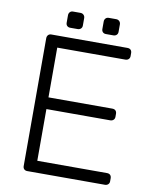

<svg xmlns="http://www.w3.org/2000/svg" viewBox="-91 -901 774 969"><g transform="rotate(10 296.0 -416.5)"><path d="M94 0ZM242 -750H204Q194 -750 188 -756Q182 -762 182 -772V-810Q182 -820 188 -826.5Q194 -833 204 -833H242Q252 -833 258.5 -826.5Q265 -820 265 -810V-772Q265 -762 258.5 -756Q252 -750 242 -750ZM425 -750H387Q377 -750 371 -756Q365 -762 365 -772V-810Q365 -820 371 -826.5Q377 -833 387 -833H425Q435 -833 441.5 -826.5Q448 -820 448 -810V-772Q448 -762 441.5 -756Q435 -750 425 -750ZM537 -37V-22Q537 -12 530.5 -6Q524 0 514 0H116Q106 0 100 -6Q94 -12 94 -22V-677Q94 -687 100 -693.5Q106 -700 116 -700H506Q517 -700 523 -694Q529 -688 529 -677V-662Q529 -652 522.5 -646Q516 -640 506 -640H157V-385H484Q495 -385 501 -379Q507 -373 507 -362V-347Q507 -337 500.5 -331Q494 -325 484 -325H157V-60H514Q525 -60 531 -54Q537 -48 537 -37Z"/></g></svg>

Font: Hezaedrus Light
Style: Regular
Weight: 300
Designer: Hubert & Fischer
Foundry: Hubert & Fischer
Version: Version 1.10;September 3, 2019;FontCreator 11.5.0.2425 64-bi